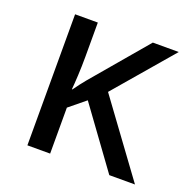

<svg xmlns="http://www.w3.org/2000/svg" viewBox="-101 -637 736 738"><g transform="rotate(20 267.0 -268.0)"><path d="M509 -536 306 -299 525 0H420L244 -242L178 -188V0H85V-536H178V-397Q178 -357 176 -319Q174 -281 172 -261H174Q183 -274 193.5 -287.5Q204 -301 213 -312L403 -536Z"/></g></svg>

Font: Noto Sans
Style: Regular
Weight: 400
Designer: Monotype Design Team
Foundry: Monotype Imaging Inc.
Version: Version 2.007